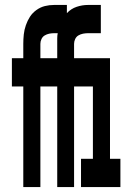

<svg xmlns="http://www.w3.org/2000/svg" viewBox="-20 -755 540 775"><path d="M74 0V-406H28V-520H74V-578Q74 -597 76 -616Q78 -635 84.5 -653.5Q91 -672 101 -687.5Q111 -703 127 -714.5Q143 -726 161 -730.5Q179 -735 198 -735H250V-702Q267 -720 289.5 -727.5Q312 -735 335 -735H387V-621H335Q325 -621 315 -619Q305 -617 296.5 -612Q288 -607 283.5 -597.5Q279 -588 279 -578V-520H424V-114H466V0H307V-114H355V-406H279V0H211V-406H143V0ZM211 -520V-578Q211 -589 211 -600Q211 -611 213 -621H198Q188 -621 178.5 -619Q169 -617 160.5 -612Q152 -607 147.5 -597.5Q143 -588 143 -578V-520Z"/></svg>

Font: Iosevka SS18 Heavy
Style: Regular
Weight: 900
Monospace: yes
Designer: Belleve Invis
Foundry: Belleve Invis
Version: Version 25.1.1; ttfautohint (v1.8.4)